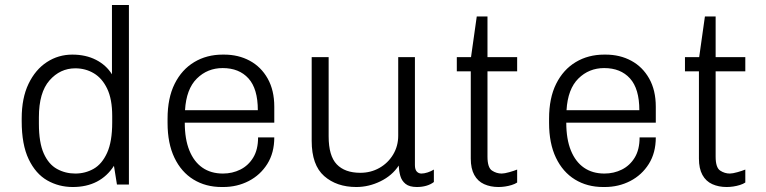

<svg xmlns="http://www.w3.org/2000/svg" viewBox="-20 -740 3071 770"><path d="M272 10Q216 10 169.5 -16.5Q123 -43 95 -101.5Q67 -160 67 -254V-265Q67 -347 94.5 -404Q122 -461 168 -491Q214 -521 270 -521Q324 -521 365 -500Q406 -479 429 -442V-720H497V0H449L437 -75Q410 -33 368.5 -11.5Q327 10 272 10ZM282 -44Q322 -44 355.5 -63Q389 -82 409.5 -127Q430 -172 430 -249V-275Q430 -342 410 -384Q390 -426 356.5 -446Q323 -466 282 -466Q221 -466 178.5 -417.5Q136 -369 136 -270V-244Q136 -168 155.5 -124.5Q175 -81 208.5 -62.5Q242 -44 282 -44Z M869 10Q805 10 756 -20Q707 -50 679.5 -107.5Q652 -165 652 -247V-264Q652 -347 680.5 -404Q709 -461 759 -491Q809 -521 873 -521H879Q936 -521 981.5 -496.5Q1027 -472 1053.5 -425Q1080 -378 1080 -312V-248H721Q721 -182 739.5 -136.5Q758 -91 792 -67.5Q826 -44 874 -44Q912 -44 944 -60Q976 -76 995.5 -108Q1015 -140 1015 -189H1080Q1080 -127 1052 -82.5Q1024 -38 977.5 -14Q931 10 875 10ZM722 -298H1014Q1014 -384 976.5 -425.5Q939 -467 873 -467Q812 -467 769.5 -425Q727 -383 722 -298Z M1409 10Q1330 10 1280 -34Q1230 -78 1230 -175V-511H1298V-193Q1298 -115 1330.5 -81Q1363 -47 1425 -47Q1467 -47 1501.5 -66.5Q1536 -86 1556.5 -120Q1577 -154 1577 -196V-511H1644V-78Q1644 -60 1651.5 -52Q1659 -44 1670 -44Q1681 -44 1695 -48.5Q1709 -53 1720 -60V-10Q1707 0 1689.5 5Q1672 10 1652 10Q1622 10 1606.5 -2.5Q1591 -15 1585.5 -34.5Q1580 -54 1579 -76Q1553 -36 1506 -13Q1459 10 1409 10Z M1979 10Q1947 10 1921.5 -1.5Q1896 -13 1882 -38.5Q1868 -64 1868 -104V-454H1812V-511H1869L1892 -674H1935V-511H2054V-454H1935V-112Q1935 -68 1953 -56Q1971 -44 1992 -44Q2003 -44 2022.5 -49.5Q2042 -55 2054 -60V-8Q2045 -2 2032 2Q2019 6 2005.5 8Q1992 10 1979 10Z M2399 10Q2335 10 2286 -20Q2237 -50 2209.5 -107.5Q2182 -165 2182 -247V-264Q2182 -347 2210.5 -404Q2239 -461 2289 -491Q2339 -521 2403 -521H2409Q2466 -521 2511.5 -496.5Q2557 -472 2583.5 -425Q2610 -378 2610 -312V-248H2251Q2251 -182 2269.5 -136.5Q2288 -91 2322 -67.5Q2356 -44 2404 -44Q2442 -44 2474 -60Q2506 -76 2525.5 -108Q2545 -140 2545 -189H2610Q2610 -127 2582 -82.5Q2554 -38 2507.5 -14Q2461 10 2405 10ZM2252 -298H2544Q2544 -384 2506.5 -425.5Q2469 -467 2403 -467Q2342 -467 2299.5 -425Q2257 -383 2252 -298Z M2894 10Q2862 10 2836.5 -1.5Q2811 -13 2797 -38.5Q2783 -64 2783 -104V-454H2727V-511H2784L2807 -674H2850V-511H2969V-454H2850V-112Q2850 -68 2868 -56Q2886 -44 2907 -44Q2918 -44 2937.5 -49.5Q2957 -55 2969 -60V-8Q2960 -2 2947 2Q2934 6 2920.5 8Q2907 10 2894 10Z"/></svg>

Font: Chivo ExtraLight
Style: Regular
Weight: 250
Designer: Hector Gatti
Foundry: Omnibus-Type
Version: Version 2.002